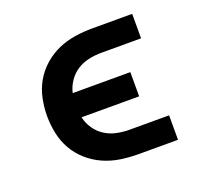

<svg xmlns="http://www.w3.org/2000/svg" viewBox="-96 -633 793 745"><g transform="rotate(-20 300.0 -260.0)"><path d="M355 0Q318 0 282 -5.5Q246 -11 213 -25.5Q180 -40 152 -64.5Q124 -89 106 -120.5Q88 -152 80.5 -188Q73 -224 73 -260Q73 -296 80.5 -332Q88 -368 106 -399.5Q124 -431 152 -455.5Q180 -480 213 -494.5Q246 -509 282 -514.5Q318 -520 355 -520H519V-419H355Q329 -419 303 -413.5Q277 -408 255 -394Q233 -380 218 -358Q203 -336 197 -310H435V-210H197Q203 -184 218 -162Q233 -140 255 -126Q277 -112 303 -106.5Q329 -101 355 -101H519V0Z"/></g></svg>

Font: Iosevka SS04 Extended
Style: Bold
Weight: 700
Width: 7
Monospace: yes
Designer: Belleve Invis
Foundry: Belleve Invis
Version: Version 19.0.0; ttfautohint (v1.8.4)